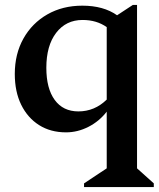

<svg xmlns="http://www.w3.org/2000/svg" viewBox="-20 -524 647 779"><path d="M248 13Q185 13 138.5 -16.5Q92 -46 66 -99Q40 -152 40 -224Q40 -305 75 -367.5Q110 -430 172 -465.5Q234 -501 314 -501Q400 -501 455 -462L519 -504H536V159L604 220V235H321V220L413 159V-71Q383 -32 339 -9.5Q295 13 248 13ZM168 -249Q168 -165 202 -118.5Q236 -72 298 -72Q364 -72 413 -120V-414Q372 -443 315 -443Q248 -443 208 -391Q168 -339 168 -249Z"/></svg>

Font: Platypi Medium
Style: Regular
Weight: 500
Designer: David Sargent
Foundry: Bolt Cutter Type
Version: Version 1.200; ttfautohint (v1.8.4.7-5d5b)